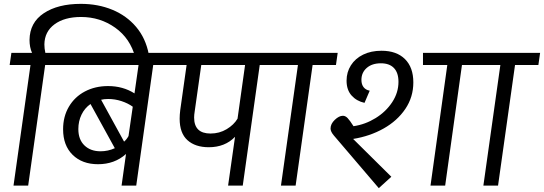

<svg xmlns="http://www.w3.org/2000/svg" viewBox="-20 -962 2819 995"><path d="M751 -681 681 -665Q655 -763 577 -818.5Q499 -874 400 -874Q314 -874 262.5 -836Q211 -798 210 -732Q210 -711 215 -688H316L307 -625H214L126 0H50L138 -625H30L39 -688H146Q133 -717 133 -755Q134 -845 207 -893.5Q280 -942 399 -942Q488 -942 562 -911.5Q636 -881 685.5 -822.5Q735 -764 751 -681Z M895 -625H774L686 0H610L633 -164Q574 -111 488 -111Q406 -111 356.5 -159.5Q307 -208 307 -292Q307 -358 337 -409Q367 -460 420 -488Q473 -516 540 -516Q617 -516 677 -478L698 -625H268L277 -688H904ZM646 -257 668 -409Q643 -427 609.5 -438Q576 -449 541 -449Q519 -449 504 -445L623 -228Q637 -240 646 -257ZM501 -178Q540 -178 575 -194L449 -423Q419 -402 402.5 -368Q386 -334 386 -293Q386 -239 417.5 -208.5Q449 -178 501 -178Z M1447 -625H1326L1238 0H1162L1198 -253Q1146 -199 1062 -199Q992 -199 951.5 -235.5Q911 -272 911 -347Q911 -367 914 -391L947 -625H853L862 -688H1456ZM1211 -347 1250 -625H1023L989 -385Q986 -367 986 -353Q986 -270 1071 -270Q1117 -270 1154.5 -292.5Q1192 -315 1211 -347Z M1721 -625H1600L1512 0H1436L1524 -625H1406L1415 -688H1730Z M2122 -535Q2122 -459 2080.5 -397.5Q2039 -336 1968 -296Q1897 -256 1810 -242L2008 -46L1943 13L1710 -260Q1693 -280 1693 -296Q1693 -320 1715 -341Q1737 -362 1757 -362Q1770 -362 1781.5 -350Q1793 -338 1812 -308Q1873 -317 1926.5 -350Q1980 -383 2012.5 -432.5Q2045 -482 2045 -538Q2045 -585 2021.5 -609.5Q1998 -634 1954 -634Q1908 -634 1880.5 -610Q1853 -586 1853 -548Q1853 -525 1864 -510.5Q1875 -496 1896 -492L1869 -429Q1828 -438 1802 -467Q1776 -496 1776 -544Q1776 -588 1798.5 -623.5Q1821 -659 1862 -679Q1903 -699 1957 -699Q2035 -699 2078.5 -656Q2122 -613 2122 -535ZM2496 -625H2374L2287 0H2211L2298 -625H2172V-688H2506Z M2770 -625H2649L2561 0H2485L2573 -625H2455L2464 -688H2779Z"/></svg>

Font: FiraGO Book
Style: Italic
Weight: 350
Italic angle: -8°
Designer: bBox Type GmbH
Foundry: bBox Type GmbH
Version: Version 1.001